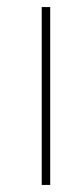

<svg xmlns="http://www.w3.org/2000/svg" viewBox="-20 -523 222 543"><path d="M98 0V-503H122V0Z"/></svg>

Font: Noto Serif Kannada Thin
Style: Regular
Weight: 250
Version: Version 2.003